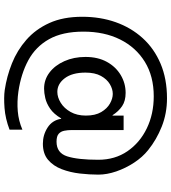

<svg xmlns="http://www.w3.org/2000/svg" viewBox="32 -784 851 956"><g transform="rotate(90 458.0 -306.5)"><path d="M64 -290Q64 -380 91 -456.5Q118 -533 170 -590.5Q222 -648 297.5 -680Q373 -712 470 -712Q545 -712 610.5 -686Q676 -660 728 -618Q763 -590 790.5 -548Q818 -506 834 -459.5Q850 -413 850 -370Q850 -326 844.5 -278Q839 -230 823 -188Q807 -146 776.5 -120Q746 -94 696 -94Q652 -94 615.5 -117.5Q579 -141 572 -185H570Q548 -148 521.5 -130Q495 -112 469 -106Q443 -100 422 -100Q377 -100 341.5 -127Q306 -154 285 -201Q264 -248 264 -306Q264 -368 288.5 -412.5Q313 -457 354 -481.5Q395 -506 443 -506Q483 -506 509 -488.5Q535 -471 554 -441H556V-496H628V-238Q628 -218 631.5 -200.5Q635 -183 647 -172.5Q659 -162 686 -162Q742 -162 759 -215Q776 -268 776 -370Q776 -453 733.5 -515Q691 -577 619.5 -611.5Q548 -646 460 -646Q360 -646 288 -601.5Q216 -557 177 -478.5Q138 -400 138 -296Q138 -192 175.5 -125Q213 -58 280.5 -21.5Q348 15 437 28Q487 35 534.5 31Q582 27 626 8V72Q571 93 518 97Q465 101 429 96Q361 86 296 60Q231 34 178.5 -12Q126 -58 95 -126.5Q64 -195 64 -290ZM342 -306Q342 -240 370 -203Q398 -166 438 -166Q465 -166 492.5 -183Q520 -200 538 -232Q556 -264 556 -308Q556 -355 538.5 -384.5Q521 -414 496 -428Q471 -442 448 -442Q424 -442 399.5 -427.5Q375 -413 358.5 -383Q342 -353 342 -306Z"/></g></svg>

Font: Liter
Style: Regular
Weight: 400
Designer: Anton Skugarov
Foundry: skugi
Version: Version 1.004; ttfautohint (v1.8.4.7-5d5b)